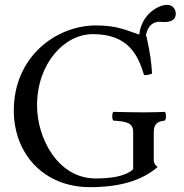

<svg xmlns="http://www.w3.org/2000/svg" viewBox="-20 -763 761 793"><path d="M670 -743C633.7 -743 564.4 -703.9 555.1 -620.2C509.8 -634.2 468.5 -658 377 -658C210 -658 37 -527 37 -307C37 -127.2 161 10 352 10C470 10 563 -15 631 -73C620 -82 615 -90 615 -101V-217C615 -252.2 632 -262 661 -265C667 -271 667 -295 661 -301C637 -300 612 -299 572 -299C538.5 -299 492 -300 448 -301C442 -295 442 -271 448 -265C502.9 -260.8 530 -257.1 530 -217V-64C496 -32 429 -26 375 -26C217 -26 133 -195 133 -327C133 -502 246.5 -622 363 -622C508 -622 549 -539 575 -453C586.3 -452.3 596.7 -454.3 608 -459C605.5 -501 601 -541 585 -613C584.1 -613.2 583.2 -613.3 582.3 -613.5C586.2 -640.9 599.4 -667.1 628 -672C630 -673 633 -673 636 -673C641 -673 649 -672 656 -672C679 -672 706 -676 706 -707C706 -719 698 -743 670 -743Z"/></svg>

Font: Libertinus Serif
Style: Regular
Weight: 400
Designer: Philipp H. Poll
Foundry: Khaled Hosny
Version: Version 6.2